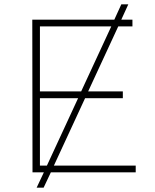

<svg xmlns="http://www.w3.org/2000/svg" viewBox="-20 -790 709 880"><path d="M148 70 181 0H129L128 -700H504L536 -770H568L536 -700H587V-669H522L384 -371H543V-340H370L227 -31H602V0H213L180 70ZM352 -371 490 -669H163V-371ZM195 -31 338 -340H163V-31Z"/></svg>

Font: Montserrat ExtraLight
Style: Regular
Weight: 200
Designer: Julieta Ulanovsky
Foundry: Julieta Ulanovsky
Version: Version 9.000; ttfautohint (v1.8.4.7-5d5b)